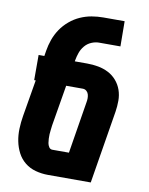

<svg xmlns="http://www.w3.org/2000/svg" viewBox="-83 -796 666 857"><g transform="rotate(10 250.0 -367.5)"><path d="M388 0H194Q165 0 137.5 -7.5Q110 -15 89 -32Q68 -49 55.5 -73Q43 -97 37.5 -124.5Q32 -152 33 -181Q34 -210 39 -240L67 -406H60V-520H86L90 -545Q94 -570 103 -595.5Q112 -621 127.5 -644Q143 -667 165 -685.5Q187 -704 212 -715Q237 -726 263 -730.5Q289 -735 315 -735H412L413 -621H316Q299 -621 281.5 -613.5Q264 -606 252 -591.5Q240 -577 234 -560Q228 -543 225 -526L224 -520H280Q306 -520 330.5 -515.5Q355 -511 376.5 -500Q398 -489 414 -470.5Q430 -452 438 -429Q446 -406 446 -380.5Q446 -355 442 -330ZM194 -114H269L307 -348Q309 -358 309 -367.5Q309 -377 306.5 -385.5Q304 -394 297 -400Q290 -406 280 -406H205L174 -221Q173 -211 171.5 -200.5Q170 -190 169.5 -180Q169 -170 169.5 -160Q170 -150 171.5 -140.5Q173 -131 178.5 -122.5Q184 -114 194 -114Z"/></g></svg>

Font: Iosevka Heavy Oblique
Style: Regular
Weight: 900
Italic angle: -9°
Monospace: yes
Designer: Belleve Invis
Foundry: Belleve Invis
Version: Version 32.5.0; ttfautohint (v1.8.4)